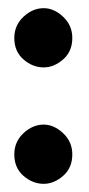

<svg xmlns="http://www.w3.org/2000/svg" viewBox="-20 -450 219 470"><path d="M15 -357Q15 -388 37.5 -409Q60 -430 87 -430Q112 -430 134.5 -409Q157 -388 157 -357Q157 -324 134.5 -304.5Q112 -285 87 -285Q60 -285 37.5 -304.5Q15 -324 15 -357ZM15 -72Q15 -103 37.5 -124Q60 -145 87 -145Q112 -145 134.5 -124Q157 -103 157 -72Q157 -39 134.5 -19.5Q112 0 87 0Q60 0 37.5 -19.5Q15 -39 15 -72Z"/></svg>

Font: Reem Kufi Fun
Style: Bold
Weight: 700
Designer: Khaled Hosny
Version: Version 1.005